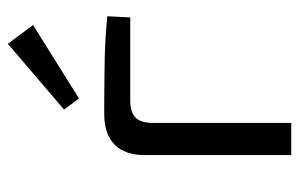

<svg xmlns="http://www.w3.org/2000/svg" viewBox="-160 -622 781 502"><g transform="rotate(-90 231.0 -370.5)"><path d="M185 -489Q249 -489 314.5 -488Q380 -487 440 -481L437 -421H220Q189 -421 175 -407Q161 -393 161 -361V0H77V-383Q77 -435 104.5 -462Q132 -489 185 -489ZM368 -741 417 -675 225 -555 196 -594Z"/></g></svg>

Font: Exo 2
Style: Regular
Weight: 400
Designer: Natanael Gama
Foundry: Natanael Gama
Version: Version 2.010